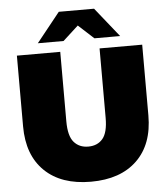

<svg xmlns="http://www.w3.org/2000/svg" viewBox="-61 -971 906 1041"><g transform="rotate(-5 392.0 -450.5)"><path d="M392 16Q231 16 141 -71Q51 -158 51 -315V-700H287V-322Q287 -242 316 -208.5Q345 -175 394 -175Q444 -175 472.5 -208.5Q501 -242 501 -322V-700H733V-315Q733 -158 643 -71Q553 16 392 16ZM170 -757 298 -917H490L618 -757H478L336 -887H452L310 -757Z"/></g></svg>

Font: MOST Montserrat Black
Style: Regular
Weight: 900
Designer: Julieta Ulanovsky
Foundry: Julieta Ulanovsky
Version: Version 8.000;March 11, 2024;FontCreator 15.0.0.2926 64-bit